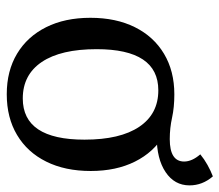

<svg xmlns="http://www.w3.org/2000/svg" viewBox="-61 -586 656 574"><g transform="rotate(90 267.0 -299.0)"><path d="M261.7 8.8Q191.9 8.8 140.6 -22Q89.4 -52.7 61.3 -108.9Q33.2 -165 33.2 -241.2Q33.2 -317.9 61.3 -374.3Q89.4 -430.7 140.9 -461.4Q192.4 -492.2 262.2 -492.2Q332 -492.2 383.5 -461.4Q435.1 -430.7 463.1 -374.5Q491.2 -318.4 491.2 -242.2Q491.2 -165.5 463.1 -109.1Q435.1 -52.7 383.5 -22Q332 8.8 261.7 8.8ZM274.4 -39.1Q397.5 -39.1 397.5 -223.6Q397.5 -330.1 359.1 -387.2Q320.8 -444.3 250 -444.3Q127 -444.3 127 -259.8Q127 -152.8 165.3 -95.9Q203.6 -39.1 274.4 -39.1ZM507.3 -607.4Q534.2 -576.2 534.2 -537.6Q534.2 -492.7 494.6 -466.1Q455.1 -439.5 388.2 -439.5Q370.1 -439.5 346.4 -443.1Q322.8 -446.8 300 -450.4Q277.3 -454.1 262.2 -454.1V-492.2Q300.8 -492.2 331.8 -485.4Q362.8 -478.5 396 -478.5Q462.9 -478.5 462.9 -521.5Q462.9 -544.9 441.4 -569.8Q455.6 -581.5 473.1 -591.3Q490.7 -601.1 507.3 -607.4Z"/></g></svg>

Font: Markazi Text
Style: Regular
Weight: 400
Designer: Borna Izadpanah (Arabic designer), Fiona Ross (Arabic design director) and Florian Runge (Latin designer)
Foundry: Borna Izadpanah and Florian Runge
Version: Version 1.000